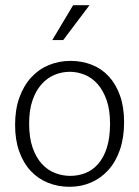

<svg xmlns="http://www.w3.org/2000/svg" viewBox="-20 -710 536 738"><path d="M457 -240Q457 -181 441 -134.5Q425 -88 396.5 -56.5Q368 -25 330 -8.5Q292 8 247 8Q203 8 164.5 -7.5Q126 -23 98 -53Q70 -83 54 -127.5Q38 -172 38 -230Q38 -289 54.5 -335Q71 -381 100 -412.5Q129 -444 168 -460Q207 -476 251 -476Q295 -476 333 -461Q371 -446 398.5 -416Q426 -386 441.5 -342Q457 -298 457 -240ZM403 -235Q403 -287 390 -324.5Q377 -362 355.5 -386.5Q334 -411 306 -422.5Q278 -434 248 -434Q218 -434 190 -422.5Q162 -411 140 -386.5Q118 -362 105 -324.5Q92 -287 92 -235Q92 -180 105.5 -142Q119 -104 141 -80Q163 -56 191.5 -45Q220 -34 250 -34Q280 -34 307.5 -44.5Q335 -55 356.5 -79Q378 -103 390.5 -141.5Q403 -180 403 -235ZM223 -556H181L261 -690H324Z"/></svg>

Font: Mukta Mahee ExtraLight
Style: Regular
Weight: 275
Designer: Shuchita Grover, Noopur Datye, Girish Dalvi, Yashodeep Gholap
Foundry: Ek Type
Version: Version 2.538;PS 1.000;hotconv 16.6.51;makeotf.lib2.5.65220;